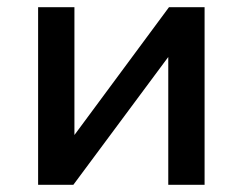

<svg xmlns="http://www.w3.org/2000/svg" viewBox="-20 -514 675 534"><path d="M86 0V-494H187V-125H177L450 -494H549V0H448V-369H458L184 0Z"/></svg>

Font: Nunito Sans 9pt SemiBold
Style: Regular
Weight: 600
Version: Version 3.101;gftools[0.9.27]